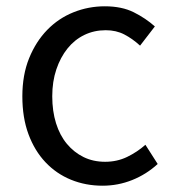

<svg xmlns="http://www.w3.org/2000/svg" viewBox="-20 -577 549 610"><path d="M306 13Q252 13 205.5 -6Q159 -25 124.5 -61.5Q90 -98 70.5 -150.5Q51 -203 51 -271Q51 -339 72.5 -392Q94 -445 130 -482Q166 -519 213.5 -538Q261 -557 313 -557Q367 -557 405 -538Q443 -519 472 -493L425 -432Q401 -454 375 -467.5Q349 -481 316 -481Q279 -481 248 -466Q217 -451 194.5 -423Q172 -395 159 -356.5Q146 -318 146 -271Q146 -224 158 -185.5Q170 -147 192.5 -120Q215 -93 245.5 -78Q276 -63 314 -63Q352 -63 384 -78.5Q416 -94 442 -117L481 -56Q445 -23 400 -5Q355 13 306 13Z"/></svg>

Font: SpoqaHanSansJP-Regular
Style: Regular
Weight: 400
Designer: [Source Han Sans]
Ryoko NISHIZUKA  (kana & ideographs); Paul D. Hunt (Latin, Greek & Cyrillic); Wenlong ZHANG  (bopomofo
Foundry: Spoqa (http://bi.spoqa.com)
Version: Version 1.002.20150607